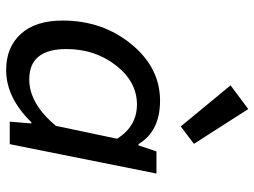

<svg xmlns="http://www.w3.org/2000/svg" viewBox="-124 -712 847 640"><g transform="rotate(90 300.0 -391.5)"><path d="M213 12Q137 12 92.5 -37Q48 -86 48 -176Q48 -309 126.5 -405Q205 -501 315 -501Q417 -501 460 -429H464L484 -489H558L460 0H385L391 -72H387Q305 12 213 12ZM244 -65Q325 -65 399 -154L442 -358Q400 -424 328 -424Q252 -424 197.5 -354Q143 -284 143 -189Q143 -65 244 -65ZM401 -570 264 -736 343 -795 459 -614Z"/></g></svg>

Font: TypoPRO Source Code Pro
Style: Italic
Weight: 500
Italic angle: -11°
Monospace: yes
Designer: Paul D. Hunt, Teo Tuominen
Foundry: Adobe Systems Incorporated
Version: Version 1.030;PS 1.0;hotconv 1.0.84;makeotf.lib2.5.63406